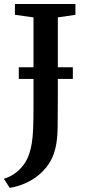

<svg xmlns="http://www.w3.org/2000/svg" viewBox="-36 -763 438 966"><path d="M-16.5 136.5Q10.5 128.5 35.8 111.5Q61 94.5 81 68.5Q101 42.5 112 8Q120 -16.5 124.5 -45.8Q129 -75 130.8 -117.5Q132.5 -160 132.5 -224.5V-675.5L39 -688.5V-743H343.5V-688.5L255 -675.5V-274.5Q255 -186.5 254 -122.8Q253 -59 243 -18Q230 37.5 196.8 79Q163.5 120.5 116 146.8Q68.5 173 13 182.5ZM330.5 -424.5V-366H58.5V-424.5Z"/></svg>

Font: Merriweather 20pt SemiBold
Style: Regular
Weight: 600
Version: Version 2.100